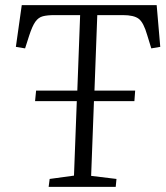

<svg xmlns="http://www.w3.org/2000/svg" viewBox="-20 -730 650 750"><path d="M170 0 174 -31 269 -44 280 -335H117L121 -376H282L293 -671H193Q165 -671 147.5 -666.5Q130 -662 118 -645Q106 -628 94 -591L78 -541L42 -547L65 -710H592L606 -547L571 -541L555 -593Q541 -642 522 -656.5Q503 -671 460 -671H360L349 -376H508L505 -335H347L336 -43L435 -31L432 0Z"/></svg>

Font: Literata 36pt Light
Style: Italic
Weight: 300
Italic angle: -2°
Designer: Latin by Veronika Burian and Jose Scaglione. Greek by Irene Vlachou. Cyrillic by Vera Evstafieva
Foundry: TypeTogether
Version: Version 3.002